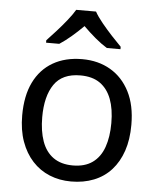

<svg xmlns="http://www.w3.org/2000/svg" viewBox="-54 -813 714 869"><g transform="rotate(5 302.5 -378.0)"><path d="M551 -269Q551 -202 533.5 -150.5Q516 -99 483.5 -63Q451 -27 404.5 -8.5Q358 10 301 10Q248 10 203 -8.5Q158 -27 125 -63Q92 -99 73.5 -150.5Q55 -202 55 -269Q55 -358 85 -419.5Q115 -481 171 -513.5Q227 -546 304 -546Q377 -546 432.5 -513.5Q488 -481 519.5 -419.5Q551 -358 551 -269ZM146 -269Q146 -206 162.5 -159.5Q179 -113 214 -88Q249 -63 303 -63Q357 -63 392 -88Q427 -113 443.5 -159.5Q460 -206 460 -269Q460 -333 443 -378Q426 -423 391.5 -447.5Q357 -472 302 -472Q220 -472 183 -418Q146 -364 146 -269ZM347 -766Q359 -744 381.5 -716.5Q404 -689 428.5 -662.5Q453 -636 472 -617V-606H410Q384 -622 356 -645.5Q328 -669 301 -696Q274 -669 247 -646Q220 -623 194 -606H134V-617Q153 -637 176.5 -663Q200 -689 222 -716.5Q244 -744 257 -766Z"/></g></svg>

Font: Noto Sans Hebrew
Style: Regular
Weight: 400
Designer: Monotype Design Team
Foundry: Monotype Imaging Inc.
Version: Version 2.003;January 10, 2023;FontCreator 14.0.0.2877 64-bi